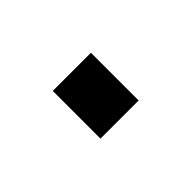

<svg xmlns="http://www.w3.org/2000/svg" viewBox="-30 -507 313 313"><g transform="rotate(-45 126.0 -351.0)"><path d="M82 -296V-406H170V-296Z"/></g></svg>

Font: Archivo Condensed
Style: Regular
Weight: 400
Width: 3
Designer: Hector Gatti
Foundry: Omnibus-Type
Version: Version 2.001; ttfautohint (v1.8.3)